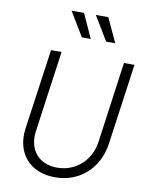

<svg xmlns="http://www.w3.org/2000/svg" viewBox="-106 -1079 908 1167"><g transform="rotate(10 348.0 -495.5)"><path d="M315 12C467 12 581 -92 603 -245L673 -745H608L539 -246C522 -127 430 -48 318 -48C205 -48 137 -127 153 -244L223 -745H158L88 -249C67 -96 159 12 315 12ZM239 -1003 329 -854H384L316 -1003ZM389 -1003 479 -854H535L466 -1003Z"/></g></svg>

Font: Mluvka Light
Style: Italic
Weight: 300
Italic angle: -8°
Designer: Modified by Jiří Krblich, Original typeface by Gumpita Rahayu
Foundry: Gumpita Rahayu & Jiří Krblich
Version: Version 2.000;Glyphs 3.1.1 (3134)